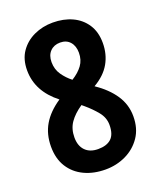

<svg xmlns="http://www.w3.org/2000/svg" viewBox="-137 -807 744 901"><g transform="rotate(-20 235.0 -356.5)"><path d="M235 -723Q289 -723 331.5 -703.5Q374 -684 399 -646Q424 -608 424 -553Q424 -497 398.5 -452Q373 -407 318 -375Q377 -335 409 -287Q441 -239 441 -181Q441 -120 412 -77.5Q383 -35 336 -12.5Q289 10 234 10Q175 10 128.5 -12Q82 -34 55.5 -76Q29 -118 29 -178Q29 -240 57 -287.5Q85 -335 142 -373Q46 -448 46 -553Q46 -608 72 -645.5Q98 -683 141 -703Q184 -723 235 -723ZM236 -623Q205 -623 186 -603.5Q167 -584 167 -550Q167 -514 186 -486.5Q205 -459 231 -439Q265 -460 284 -486Q303 -512 303 -548Q303 -582 285 -602.5Q267 -623 236 -623ZM147 -181Q147 -139 170 -115.5Q193 -92 234 -92Q277 -92 299.5 -113Q322 -134 322 -181Q322 -217 298 -246.5Q274 -276 242 -303L230 -313Q190 -286 168.5 -255Q147 -224 147 -181Z"/></g></svg>

Font: Noto Sans Sinhala ExtraCondensed
Style: Bold
Weight: 700
Width: 2
Designer: Jelle Bosma - Monotype Design Team
Foundry: Monotype Imaging Inc.
Version: Version 2.006; ttfautohint (v1.8.4.7-5d5b)